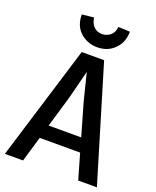

<svg xmlns="http://www.w3.org/2000/svg" viewBox="-156 -948 843 1038"><g transform="rotate(20 265.5 -428.5)"><path d="M105.5 0 148.4 -145.5H380.9L422.9 0H530.3L332 -659.2H203.1L1 0ZM224.6 -406.2Q230.5 -426.8 247.1 -495.1Q259.8 -545.9 265.6 -567.4Q299.8 -429.7 304.7 -411.1L358.4 -224.6H170.9ZM133.8 -850.6Q133.8 -765.6 203.1 -728.5Q234.4 -711.9 271.5 -711.9Q341.8 -711.9 382.8 -764.6Q410.2 -800.8 410.2 -851.6L342.8 -854.5Q338.9 -806.6 295.9 -792Q285.2 -788.1 273.4 -788.1Q230.5 -788.1 210.9 -826.2Q204.1 -840.8 202.1 -857.4Z"/></g></svg>

Font: Yaldevi Colombo SemiBold
Style: Regular
Weight: 600
Designer: Sol Matas, Denzil Rajitha, Kosala Senevirathne and Pathum Egodawatta
Foundry: Mooniak
Version: Version 1.020 ; ttfautohint (v1.6)